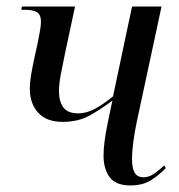

<svg xmlns="http://www.w3.org/2000/svg" viewBox="-20 -556 545 586"><path d="M378 10Q333 10 314.5 -15.5Q296 -41 296 -81Q296 -120 309 -182L323 -249Q293 -226 256.5 -205Q220 -184 171 -184Q122 -184 96.5 -212Q71 -240 71 -285Q71 -304 75 -328Q79 -352 86 -384L94 -420Q99 -445 102 -461.5Q105 -478 105 -490Q105 -511 93 -518.5Q81 -526 58 -526H45L47 -536H209L178 -391Q171 -357 165.5 -328.5Q160 -300 160 -277Q160 -246 173.5 -228Q187 -210 219 -210Q244 -210 270 -224Q296 -238 325 -262L383 -536H473L398 -187Q391 -154 387 -124Q383 -94 383 -70Q383 -43 391 -29Q399 -15 418 -15Q432 -15 445 -22.5Q458 -30 481 -51L486 -43Q465 -21 440 -5.5Q415 10 378 10Z"/></svg>

Font: Noto Serif Display Condensed
Style: Italic
Weight: 400
Width: 3
Italic angle: -12°
Designer: Monotype Design Team
Foundry: Monotype Imaging Inc.
Version: Version 2.009